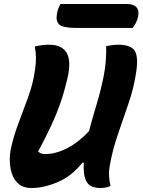

<svg xmlns="http://www.w3.org/2000/svg" viewBox="-20 -932 714 962"><path d="M137 10Q91 10 65 -18.5Q39 -47 32 -92Q25 -137 34 -184Q47 -247 72 -313Q97 -379 121 -445Q145 -511 154 -573Q161 -618 160 -647.5Q159 -677 154 -699Q175 -704 192.5 -706Q210 -708 226 -708Q290 -708 314 -667Q338 -626 318 -540Q304 -479 285 -423Q266 -367 238.5 -307Q211 -247 171 -173Q184 -160 206 -160Q260 -160 317.5 -190Q375 -220 426 -275Q443 -340 464 -409Q485 -478 499.5 -550.5Q514 -623 512 -701Q532 -704 544 -706Q556 -708 572 -708Q632 -708 653 -680.5Q674 -653 663 -575Q652 -497 625.5 -418.5Q599 -340 571.5 -261Q544 -182 530 -102Q525 -74 526.5 -48.5Q528 -23 534 0Q519 6 507 8Q495 10 481 10Q456 10 436.5 0.5Q417 -9 407 -36.5Q397 -64 400 -117H393Q339 -49 269 -19.5Q199 10 137 10ZM283 -912H615Q651 -912 665 -894Q679 -876 671 -845Q667 -829 660 -816Q653 -803 645 -792H362Q295 -792 276.5 -809.5Q258 -827 266 -867Q269 -882 273.5 -892.5Q278 -903 283 -912Z"/></svg>

Font: Recursive Sn Csl St XBd
Style: Italic
Weight: 800
Italic angle: -15°
Version: Version 1.079;hotconv 1.0.112;makeotfexe 2.5.65598; ttfautoh